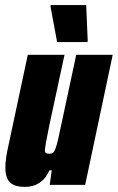

<svg xmlns="http://www.w3.org/2000/svg" viewBox="-20 -725 462 753"><path d="M79 8Q51 8 33.5 0Q16 -8 8.5 -25Q1 -42 1 -68Q1 -86 4.5 -109.5Q8 -133 15 -163L89 -510H233L174 -236Q165 -193 161 -170Q157 -147 156 -136Q156 -130 158 -127Q160 -124 164 -123Q168 -122 173 -122Q182 -122 187 -125Q192 -128 197 -140.5Q202 -153 208.5 -181Q215 -209 225 -258L279 -510H422L314 0H175L183 -57H174Q161 -29 144 -15Q127 -1 110 3.5Q93 8 79 8ZM204 -560 178 -700 179 -705H318L324 -565L323 -560Z"/></svg>

Font: Saira Condensed Black
Style: Italic
Weight: 900
Width: 3
Italic angle: -12°
Designer: Hector Gatti with collaboration of the Omnibus-Type team
Foundry: Omnibus-Type
Version: Version 1.101